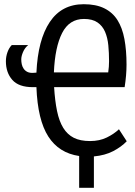

<svg xmlns="http://www.w3.org/2000/svg" viewBox="-20 -732 640 912"><path d="M237 -318Q241 -253 251 -204.5Q261 -156 280.5 -124.5Q300 -93 330.5 -77.5Q361 -62 408 -62Q453 -62 487.5 -79Q522 -96 545 -118L582 -61Q556 -34 517.5 -14Q479 6 426 11V160H356V9Q260 -5 209.5 -83.5Q159 -162 153 -318H136Q69 -318 38.5 -352.5Q8 -387 8 -441Q8 -463 15.5 -484Q23 -505 36 -518H114Q98 -505 89.5 -485Q81 -465 81 -450Q81 -438 83.5 -426.5Q86 -415 92.5 -405.5Q99 -396 110 -390.5Q121 -385 138 -386L153 -387Q160 -543 216.5 -627.5Q273 -712 378 -712Q436 -712 475.5 -692.5Q515 -673 538 -636.5Q561 -600 571 -546.5Q581 -493 581 -425Q581 -375 572 -318ZM494 -388Q496 -402 497 -415Q498 -428 498 -441Q498 -481 494.5 -517Q491 -553 479 -581Q467 -609 443 -625.5Q419 -642 379 -642Q309 -642 275 -575Q241 -508 236 -388Z"/></svg>

Font: PT Mono
Style: Regular
Weight: 400
Monospace: yes
Designer: A.Korolkova, I.Chaeva
Foundry: ParaType Ltd
Version: Version 1.001W OFL